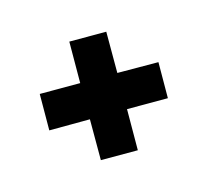

<svg xmlns="http://www.w3.org/2000/svg" viewBox="-91 -591 727 674"><g transform="rotate(30 273.0 -254.0)"><path d="M168 -54 75 -148 179 -252 73 -359 168 -454 274 -348 380 -453 472 -360 367 -255 472 -149 377 -54 272 -159Z"/></g></svg>

Font: Saira SemiExpanded ExtraBold
Style: Regular
Weight: 800
Width: 6
Designer: Hector Gatti with collaboration of the Omnibus-Type team
Foundry: Omnibus-Type
Version: Version 1.101